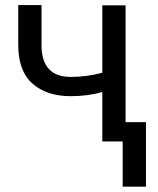

<svg xmlns="http://www.w3.org/2000/svg" viewBox="-20 -549 613 745"><path d="M467.3 -528.3V0H377V-191.9Q320.8 -175.8 254.9 -175.8Q161.1 -175.8 106 -224.6Q50.8 -273.4 50.8 -375V-529.3H141.1V-368.7Q143.6 -250.5 254.9 -250.5Q315.9 -250.5 377 -266.6V-528.3ZM546.4 -75.2V175.3H456.1V-75.2Z"/></svg>

Font: Roboto21382017
Style: Regular
Weight: 400
Designer: Christian Robertson
Foundry: Google
Version: Version 2.138; 2017